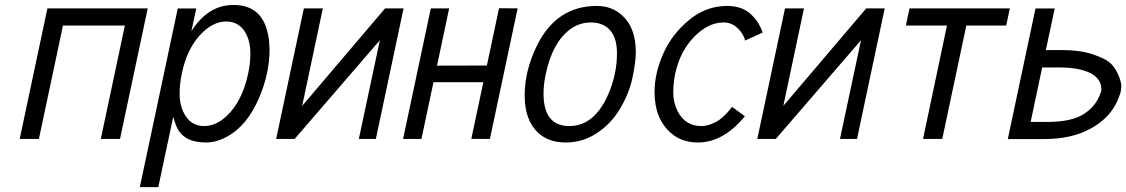

<svg xmlns="http://www.w3.org/2000/svg" viewBox="-20 -558 4523 771"><path d="M170.4 -524.4H573.2L461.9 0H384.8L481.4 -455.6H232.9L136.2 0H59.1Z M1062 -366.2 1062.5 -360.4Q1062.5 -260.7 1018.6 -161.1Q971.2 -52.2 891.6 -9.3Q848.6 14.2 807.6 14.2Q715.3 14.2 688.5 -50.8Q680.7 -68.4 675.8 -89.8L615.7 193.4H541.5L693.8 -523.9H768.1L748.5 -432.6Q815.4 -538.1 917 -538.1Q1015.6 -538.1 1046.9 -453.1Q1061.5 -414.1 1062 -366.2ZM976.6 -263.2Q985.4 -303.2 985.4 -344Q985.4 -384.8 971.2 -416Q945.3 -471.7 888.7 -471.7Q832 -471.7 781 -414.8Q730 -357.9 710 -262.2Q701.2 -220.7 701.2 -180.4Q701.2 -140.1 716.3 -108.4Q742.7 -51.8 799.6 -51.8Q856.4 -51.8 906.2 -108.9Q956.1 -166 976.6 -263.2Z M1200.2 -524.4H1276.4L1193.4 -132.8L1526.4 -524.4H1600.6L1489.3 0H1420.9L1505.4 -396.5L1163.1 0H1088.9Z M1710 -524.4H1783.7L1734.9 -294.4L1935.1 -294.9L1983.9 -524.9L2058.6 -524.4L1947.3 0L1872.6 -0.5L1920.9 -228H1720.7L1672.4 0H1598.6Z M2376.5 -534.2Q2436 -534.2 2477.5 -497.1Q2533.2 -447.3 2533.2 -348.6Q2533.2 -309.6 2519.8 -246.1Q2506.3 -182.6 2470 -121.6Q2433.6 -60.5 2376.5 -23.2Q2319.3 14.2 2251.7 14.2Q2184.1 14.2 2142.6 -23.4Q2086.9 -73.7 2086.9 -174.3Q2086.9 -274.9 2136.2 -375Q2214.8 -534.2 2376.5 -534.2ZM2162.6 -182.1Q2162.6 -51.8 2266.1 -51.8Q2367.7 -51.8 2423.3 -181.2Q2457.5 -260.7 2457.5 -343.8Q2457.5 -405.8 2429.7 -436.8Q2401.9 -467.8 2353.5 -467.8Q2305.2 -467.8 2267.6 -439Q2198.2 -385.7 2171.9 -262.2Q2162.6 -220.2 2162.6 -182.1Z M2971.7 -395Q2967.8 -418.9 2943.6 -443.4Q2919.4 -467.8 2885.7 -467.8Q2823.2 -467.8 2766.8 -409.4Q2710.4 -351.1 2691.4 -262.2Q2683.6 -226.1 2683.6 -185.5Q2683.6 -145 2702.1 -109.4Q2732.9 -51.8 2796.4 -51.8Q2816.4 -51.8 2838.6 -60.8Q2860.8 -69.8 2876 -82.5Q2900.9 -103 2919.4 -128.9L2971.2 -91.3Q2884.8 14.2 2782.2 14.2Q2717.8 14.2 2674.8 -23.4Q2608.4 -80.6 2608.4 -188Q2608.4 -264.6 2644 -343.8Q2678.7 -421.9 2748 -478.5Q2815.9 -534.2 2899.9 -534.2Q2956.5 -534.2 2991.5 -504.2Q3026.4 -474.1 3042.5 -427.2Z M3132.3 -524.4H3208.5L3125.5 -132.8L3458.5 -524.4H3532.7L3421.4 0H3353L3437.5 -396.5L3095.2 0H3021Z M3632.3 -524.4H4035.2L4020.5 -455.6H3860.4L3763.7 0H3686.5L3782.7 -455.6H3617.7Z M4482.9 -210.9 4481.4 -196.8Q4481.4 -188 4469.2 -157.7Q4439 -85.9 4361.8 -42.7Q4284.7 0.5 4172.4 0.5H4026.9L4138.2 -523.9H4215.3L4179.7 -356.9H4248Q4315.9 -356.9 4365 -340.8Q4414.1 -324.7 4434.6 -308.1Q4455.1 -291.5 4469 -261Q4482.9 -230.5 4482.9 -210.9ZM4165 -287.1 4118.7 -68.4H4187Q4283.2 -68.4 4333 -100.6Q4375 -127.9 4393.6 -169.9Q4402.8 -191.4 4402.8 -198.2Q4402.8 -242.2 4358.2 -264.6Q4313.5 -287.1 4233.4 -287.1Z"/></svg>

Font: Tuffy
Style: Italic
Weight: 400
Italic angle: -12°
Designer: Thatcher Ulrich, Karoly Barta and Michael Everson
Version: Version 001.271